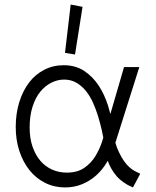

<svg xmlns="http://www.w3.org/2000/svg" viewBox="-20 -814 686 842"><path d="M563 8 540 -3Q522 -13 506.5 -26.5Q491 -40 478.5 -58Q466 -76 457 -97Q455 -103 453 -109Q452 -108 451 -106Q430 -70 402 -45Q374 -20 339.5 -6Q305 8 265 8Q218 8 178 -12Q138 -32 109.5 -67.5Q81 -103 65 -151.5Q49 -200 49 -257Q49 -316 64.5 -366Q80 -416 107.5 -452Q135 -488 174 -508Q213 -528 259 -528Q312 -528 350 -502.5Q388 -477 413.5 -437.5Q439 -398 454 -350Q459 -332 464 -314L524 -520H591L486 -188Q493 -163 503 -144Q513 -123 524 -107.5Q535 -92 546.5 -81.5Q558 -71 569 -65L595 -52ZM342 -784 309 -575 265 -582 290 -794ZM427 -191Q430 -201 433 -211Q430 -227 426 -245Q419 -275 409.5 -306Q400 -337 387 -365.5Q374 -394 356 -416Q338 -438 314.5 -451.5Q291 -465 261 -465Q232 -465 204.5 -451Q177 -437 156 -411Q135 -385 122.5 -345.5Q110 -306 110 -255Q110 -208 122.5 -171.5Q135 -135 156.5 -109.5Q178 -84 208 -70.5Q238 -57 273 -57Q319 -57 349 -77.5Q379 -98 397.5 -128Q416 -158 427 -191Z"/></svg>

Font: Rising Sun Light
Style: Regular
Weight: 300
Designer: Matt McInerney, Pablo Impallari, Rodrigo Fuenzalida (Raleway font), Stephen Hutchings (Greek), Cristiano Sobral (main ch
Foundry: The Rising Sun Project Authors
Version: Version 4.327; ttfautohint (v1.8.4.7-5d5b-dirty)